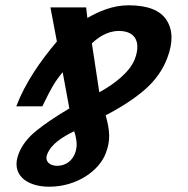

<svg xmlns="http://www.w3.org/2000/svg" viewBox="-20 -697 710 726"><path d="M310.4 -629 305.7 -669H170.7L195.1 -540C132.1 -465.5 75.8 -384.8 41.5 -295H140.2L146.5 -308C172.4 -359.8 183.8 -384 217 -424L242.2 -287C190.5 -256.3 148.6 -228 116.6 -202C84.6 -176 62.4 -147 50.2 -115C20.8 -38.1 78.5 9 166.6 9C269.6 9 354.4 -50.6 379.7 -117C398.7 -166.6 395.7 -201.1 379.7 -261C441.1 -293 491 -325.8 529.3 -359.5C567.5 -393.2 595.2 -432.3 612.3 -477C634.7 -535.7 633.9 -583.7 609.8 -621C585.8 -658.3 537.9 -677 466.2 -677C404.3 -677 351.5 -652.6 310.4 -629ZM195.5 -70C167 -70 148.6 -88 158.2 -113C173.4 -152.9 216.7 -179.3 260.6 -201C265.5 -185.7 268.5 -171.2 269.6 -157.5C272.7 -115.4 247 -70 195.5 -70ZM429.2 -580C498.7 -580 511.2 -529.9 489.9 -474C470.1 -422.3 408.6 -377 355.5 -348L327.4 -533C349.9 -554.6 385.8 -580 429.2 -580Z"/></svg>

Font: Din Kursivschrift
Style: Extended Italic
Weight: 400
Version: Version 1.089